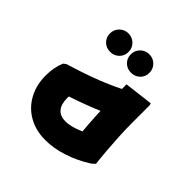

<svg xmlns="http://www.w3.org/2000/svg" viewBox="-159 -707 832 832"><g transform="rotate(45 257.5 -291.0)"><path d="M237 0Q179 0 134.5 -25Q90 -50 65 -95.5Q40 -141 40 -200Q40 -249 57 -289L69 -298Q156 -324 225 -351.5Q294 -379 348 -409L414 -305Q362 -277 293 -249Q224 -221 141 -195L174 -223Q177 -231 176 -222Q175 -213 175 -198Q175 -158 192 -138.5Q209 -119 241 -119Q286 -119 360 -158L450 -69Q396 -35 341.5 -17.5Q287 0 237 0ZM324 -69 327 -111Q327 -111 324 -143.5Q321 -176 318 -227Q315 -278 315 -334V-420L447 -436L450 -428V-316Q450 -275 452.5 -234Q455 -193 457.5 -158.5Q460 -124 462.5 -103.5Q465 -83 465 -83L450 -69ZM165 -469Q141 -469 124.5 -485Q108 -501 108 -525Q108 -549 124.5 -565.5Q141 -582 165 -582Q189 -582 205.5 -565.5Q222 -549 222 -525Q222 -501 205.5 -485Q189 -469 165 -469ZM293 -469Q269 -469 252.5 -485Q236 -501 236 -525Q236 -549 252.5 -565.5Q269 -582 293 -582Q317 -582 333.5 -565.5Q350 -549 350 -525Q350 -501 333.5 -485Q317 -469 293 -469Z"/></g></svg>

Font: Fustat ExtraBold
Style: Regular
Weight: 800
Designer: Mohamed Gaber, Khaled Hosny, Laura Garcia Mut
Foundry: Kief Type Foundry, Alif Type Foundry, Hard Type Foundry
Version: Version 1.007